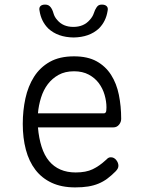

<svg xmlns="http://www.w3.org/2000/svg" viewBox="-20 -805 640 835"><path d="M462 -121Q476 -121 485.5 -109Q495 -97 495 -84Q495 -78 492 -72Q489 -66 482 -59Q464 -41 446.5 -28Q429 -15 408.5 -6.5Q388 2 363.5 6Q339 10 307 10Q248 10 205 -10Q162 -30 134 -66.5Q106 -103 92.5 -154Q79 -205 79 -266Q79 -324 90.5 -377Q102 -430 128 -471Q154 -512 196.5 -536Q239 -560 302 -560Q361 -560 400 -538.5Q439 -517 463 -479.5Q487 -442 497 -392.5Q507 -343 507 -288Q507 -274 497.5 -262.5Q488 -251 473 -251H145Q149 -204 161 -166.5Q173 -129 193.5 -104.5Q214 -80 243 -67.5Q272 -55 309 -55Q354 -55 383 -69Q412 -83 438 -107Q444 -113 449 -117Q454 -121 462 -121ZM145 -312H432Q437 -312 440 -316.5Q443 -321 443 -338Q443 -364 435 -392Q427 -420 410 -443Q393 -466 366 -480.5Q339 -495 302 -495Q263 -495 235 -479.5Q207 -464 188 -439Q169 -414 158.5 -380.5Q148 -347 145 -312ZM152 -758Q149 -771 155.5 -778Q162 -785 176 -785Q185 -785 190.5 -782Q196 -779 200 -774Q208 -764 212.5 -747.5Q217 -731 229 -718Q254 -688 299 -688Q344 -688 370 -718Q383 -732 388 -747.5Q393 -763 400 -773Q404 -779 409 -782Q414 -785 423 -785Q437 -785 444 -778Q451 -771 448 -758Q441 -712 410 -681Q369 -643 300 -642Q231 -643 190 -681Q159 -712 152 -758Z"/></svg>

Font: Maple Mono NL ExtraLight
Style: Regular
Weight: 275
Monospace: yes
Designer: subframe7536
Version: Version 7.000